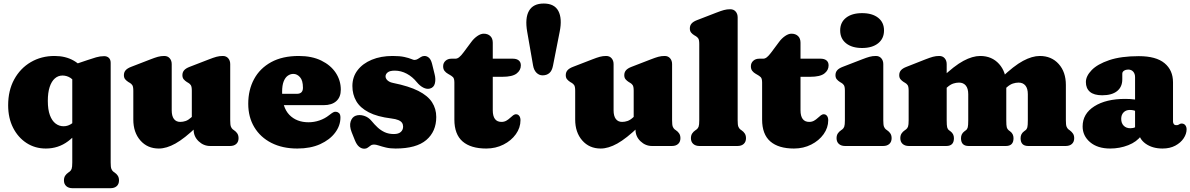

<svg xmlns="http://www.w3.org/2000/svg" viewBox="-20 -806 6571 1060"><path d="M380 233Q358.5 233 345.8 221.5Q333 210 333 190Q333 175 339.5 164.5Q346 154 358 146L365 141Q372 135.5 375.5 126Q379 116.5 379 91V-446L462 -474Q488.5 -483 510.5 -489.5Q532.5 -496 555 -496Q571 -496 581 -486.5Q591 -477 591 -459V91Q591 116.5 594.8 126Q598.5 135.5 605 141L612 146Q624 154 630.5 164.5Q637 175 637 190Q637 210 624.5 221.5Q612 233 590 233ZM452 -136Q409.5 -66.5 355.8 -26.2Q302 14 233 14Q173.5 14 126.5 -16.5Q79.5 -47 52.2 -100.8Q25 -154.5 25 -225Q25 -306.5 58.5 -367.8Q92 -429 150 -463Q208 -497 281 -497Q342 -497 387 -471.2Q432 -445.5 465 -393L408 -327Q389.5 -363 369 -376Q348.5 -389 325 -389Q301 -389 282.8 -373Q264.5 -357 254.2 -325.8Q244 -294.5 244 -249Q244 -201 255.5 -170Q267 -139 286.8 -124Q306.5 -109 331 -109Q356.5 -109 378 -125Q399.5 -141 416 -176Z M1049 -90V-110L1039 -112V-305Q1039 -327.5 1033.5 -335.8Q1028 -344 1019 -349L1012 -353Q1001 -360 994 -368.5Q987 -377 987 -391Q987 -407 996.5 -418Q1006 -429 1027 -437L1133 -478Q1158.5 -488 1175 -492.5Q1191.5 -497 1210 -497Q1229 -497 1240 -484.2Q1251 -471.5 1251 -452V-142Q1251 -116.5 1254.8 -107Q1258.5 -97.5 1265 -92L1272 -87Q1284 -79 1290.5 -68.5Q1297 -58 1297 -43Q1297 -23 1284.5 -11.5Q1272 0 1250 0H1140Q1104 0 1076.5 -26.2Q1049 -52.5 1049 -90ZM716 -146V-305Q716 -327.5 710.5 -335.8Q705 -344 696 -349L689 -353Q678 -360 671 -368.5Q664 -377 664 -391Q664 -407 673.5 -418Q683 -429 704 -437L810 -478Q835.5 -488 852 -492.5Q868.5 -497 887 -497Q906 -497 917 -484.2Q928 -471.5 928 -452V-197Q928 -165.5 940.2 -149.2Q952.5 -133 975 -133Q990 -133 1004.8 -138Q1019.5 -143 1035 -157L1052 -173L1090 -129L1067 -107Q998 -41 948.5 -13.5Q899 14 857 14Q794 14 755 -30.5Q716 -75 716 -146Z M1861.5 -311Q1861.5 -270 1836.8 -247.8Q1812 -225.5 1767.5 -225.5H1486V-288H1618.5Q1652.5 -288 1652.5 -321.5Q1652.5 -362 1636.2 -380Q1620 -398 1599.5 -398Q1583 -398 1568.8 -388Q1554.5 -378 1546 -356.2Q1537.5 -334.5 1537.5 -298.5Q1537.5 -213.5 1577.2 -172.2Q1617 -131 1683.5 -131Q1714 -131 1743.5 -141Q1773 -151 1797 -170Q1811.5 -181.5 1819.5 -185.8Q1827.5 -190 1835 -189Q1844 -188.5 1851.8 -181.5Q1859.5 -174.5 1859.5 -157Q1859.5 -112.5 1830.2 -73.5Q1801 -34.5 1747.8 -10.2Q1694.5 14 1621.5 14Q1539.5 14 1478.5 -17Q1417.5 -48 1384 -103.8Q1350.5 -159.5 1350.5 -233Q1350.5 -309.5 1382.5 -369Q1414.5 -428.5 1476.8 -462.8Q1539 -497 1629.5 -497Q1702 -497 1754 -471.5Q1806 -446 1833.8 -403.8Q1861.5 -361.5 1861.5 -311Z M2159.5 -416Q2132.5 -416 2120.5 -406.5Q2108.5 -397 2108.5 -384Q2108.5 -376 2113.5 -368.8Q2118.5 -361.5 2127.8 -356Q2137 -350.5 2150.5 -348Q2237.5 -330.5 2289.8 -304Q2342 -277.5 2365.2 -241.5Q2388.5 -205.5 2388.5 -160Q2388.5 -80 2333.5 -33Q2278.5 14 2163.5 14Q2133.5 14 2110.8 8.5Q2088 3 2071.8 -2.5Q2055.5 -8 2044.5 -8Q2033.5 -8 2025.8 -2.2Q2018 3.5 2010.2 9.2Q2002.5 15 1991.5 15Q1976 15 1962.8 4.2Q1949.5 -6.5 1939.5 -31L1921.5 -76Q1908 -110.5 1915.8 -135Q1923.5 -159.5 1943.5 -167Q1964.5 -174.5 1989.5 -166.8Q2014.5 -159 2031.5 -138Q2047.5 -118.5 2065 -102.2Q2082.5 -86 2104.2 -76Q2126 -66 2154.5 -66Q2180 -66 2192.8 -77.5Q2205.5 -89 2205.5 -107Q2205.5 -119 2199.5 -128Q2193.5 -137 2179.2 -143Q2165 -149 2140.5 -152Q2063 -161.5 2015.8 -186Q1968.5 -210.5 1947 -247.5Q1925.5 -284.5 1925.5 -331Q1925.5 -381 1954 -418.2Q1982.5 -455.5 2032.5 -476.2Q2082.5 -497 2147.5 -497Q2187.5 -497 2212.2 -491.5Q2237 -486 2250 -480.5Q2263 -475 2267.5 -475Q2278 -475 2286.8 -480.5Q2295.5 -486 2304.2 -491.5Q2313 -497 2323.5 -497Q2337 -497 2348.2 -487Q2359.5 -477 2365.5 -453L2379.5 -396Q2386.5 -369 2381 -346Q2375.5 -323 2353.5 -317Q2336.5 -312.5 2317.2 -322.2Q2298 -332 2281.5 -352Q2257.5 -382 2225.8 -399Q2194 -416 2159.5 -416Z M2461 -394 2454 -398Q2441.5 -405 2434 -414.8Q2426.5 -424.5 2426.5 -440Q2426.5 -458.5 2439.5 -470.2Q2452.5 -482 2472.5 -482H2494.5Q2504.5 -482 2514.8 -490Q2525 -498 2538.5 -516L2582.5 -575Q2596.5 -594 2615.2 -607Q2634 -620 2650.5 -620Q2673 -620 2686.8 -607Q2700.5 -594 2700.5 -570V-197Q2700.5 -165.5 2712.5 -149.2Q2724.5 -133 2748.5 -133Q2763.5 -133 2775 -139.5Q2786.5 -146 2795.8 -154.8Q2805 -163.5 2813.5 -169.8Q2822 -176 2831 -175Q2840.5 -174.5 2847 -165.8Q2853.5 -157 2853.5 -142Q2853.5 -101 2828 -65.2Q2802.5 -29.5 2759.5 -7.8Q2716.5 14 2664.5 14Q2579 14 2533.8 -25.2Q2488.5 -64.5 2488.5 -146V-350Q2488.5 -372.5 2480.8 -380Q2473 -387.5 2461 -394ZM2627.5 -382V-482H2811.5Q2832 -482 2843.8 -472.5Q2855.5 -463 2855.5 -445Q2855.5 -418 2832 -400Q2808.5 -382 2753.5 -382Z M2975.5 -390Q2956.5 -390 2942 -404.2Q2927.5 -418.5 2923 -444.5L2890.5 -631Q2877.5 -706 2900.5 -746.2Q2923.5 -786.5 2982 -786.5Q3041 -786.5 3062.8 -745Q3084.5 -703.5 3070 -631.5L3033 -443.5Q3027.5 -415 3012.8 -402.5Q2998 -390 2975.5 -390Z M3488.5 -90V-110L3478.5 -112V-305Q3478.5 -327.5 3473 -335.8Q3467.5 -344 3458.5 -349L3451.5 -353Q3440.5 -360 3433.5 -368.5Q3426.5 -377 3426.5 -391Q3426.5 -407 3436 -418Q3445.5 -429 3466.5 -437L3572.5 -478Q3598 -488 3614.5 -492.5Q3631 -497 3649.5 -497Q3668.5 -497 3679.5 -484.2Q3690.5 -471.5 3690.5 -452V-142Q3690.5 -116.5 3694.2 -107Q3698 -97.5 3704.5 -92L3711.5 -87Q3723.5 -79 3730 -68.5Q3736.5 -58 3736.5 -43Q3736.5 -23 3724 -11.5Q3711.5 0 3689.5 0H3579.5Q3543.5 0 3516 -26.2Q3488.5 -52.5 3488.5 -90ZM3155.5 -146V-305Q3155.5 -327.5 3150 -335.8Q3144.5 -344 3135.5 -349L3128.5 -353Q3117.5 -360 3110.5 -368.5Q3103.5 -377 3103.5 -391Q3103.5 -407 3113 -418Q3122.5 -429 3143.5 -437L3249.5 -478Q3275 -488 3291.5 -492.5Q3308 -497 3326.5 -497Q3345.5 -497 3356.5 -484.2Q3367.5 -471.5 3367.5 -452V-197Q3367.5 -165.5 3379.8 -149.2Q3392 -133 3414.5 -133Q3429.5 -133 3444.2 -138Q3459 -143 3474.5 -157L3491.5 -173L3529.5 -129L3506.5 -107Q3437.5 -41 3388 -13.5Q3338.5 14 3296.5 14Q3233.5 14 3194.5 -30.5Q3155.5 -75 3155.5 -146Z M4052.5 -710V-142Q4052.5 -116.5 4056.2 -107Q4060 -97.5 4066.5 -92L4073.5 -87Q4085.5 -79 4092 -68.5Q4098.5 -58 4098.5 -43Q4098.5 -23 4086 -11.5Q4073.5 0 4051.5 0H3841.5Q3820 0 3807.2 -11.5Q3794.5 -23 3794.5 -43Q3794.5 -58 3801 -68.5Q3807.5 -79 3819.5 -87L3826.5 -92Q3833.5 -97.5 3837 -107Q3840.5 -116.5 3840.5 -142V-563Q3840.5 -585.5 3835 -593.8Q3829.5 -602 3820.5 -607L3813.5 -611Q3802.5 -617.5 3795.5 -626.2Q3788.5 -635 3788.5 -649Q3788.5 -665 3798 -676Q3807.5 -687 3828.5 -695L3934.5 -736Q3960 -746 3976.5 -750.5Q3993 -755 4011.5 -755Q4030.5 -755 4041.5 -742.2Q4052.5 -729.5 4052.5 -710Z M4160 -394 4153 -398Q4140.5 -405 4133 -414.8Q4125.5 -424.5 4125.5 -440Q4125.5 -458.5 4138.5 -470.2Q4151.5 -482 4171.5 -482H4193.5Q4203.5 -482 4213.8 -490Q4224 -498 4237.5 -516L4281.5 -575Q4295.5 -594 4314.2 -607Q4333 -620 4349.5 -620Q4372 -620 4385.8 -607Q4399.5 -594 4399.5 -570V-197Q4399.5 -165.5 4411.5 -149.2Q4423.5 -133 4447.5 -133Q4462.5 -133 4474 -139.5Q4485.5 -146 4494.8 -154.8Q4504 -163.5 4512.5 -169.8Q4521 -176 4530 -175Q4539.5 -174.5 4546 -165.8Q4552.5 -157 4552.5 -142Q4552.5 -101 4527 -65.2Q4501.5 -29.5 4458.5 -7.8Q4415.5 14 4363.5 14Q4278 14 4232.8 -25.2Q4187.5 -64.5 4187.5 -146V-350Q4187.5 -372.5 4179.8 -380Q4172 -387.5 4160 -394ZM4326.5 -382V-482H4510.5Q4531 -482 4542.8 -472.5Q4554.5 -463 4554.5 -445Q4554.5 -418 4531 -400Q4507.5 -382 4452.5 -382Z M4856.5 -452V-142Q4856.5 -116.5 4860.2 -107Q4864 -97.5 4870.5 -92L4877.5 -87Q4889.5 -79 4896 -68.5Q4902.5 -58 4902.5 -43Q4902.5 -23 4890 -11.5Q4877.5 0 4855.5 0H4645.5Q4624 0 4611.2 -11.5Q4598.5 -23 4598.5 -43Q4598.5 -58 4605 -68.5Q4611.5 -79 4623.5 -87L4630.5 -92Q4637.5 -97.5 4641 -107Q4644.5 -116.5 4644.5 -142V-305Q4644.5 -327.5 4639 -335.8Q4633.5 -344 4624.5 -349L4617.5 -353Q4606.5 -360 4599.5 -368.5Q4592.5 -377 4592.5 -391Q4592.5 -407 4602 -418Q4611.5 -429 4632.5 -437L4738.5 -478Q4764 -488 4780.5 -492.5Q4797 -497 4815.5 -497Q4834.5 -497 4845.5 -484.2Q4856.5 -471.5 4856.5 -452ZM4739.5 -541Q4683.5 -541 4651 -567Q4618.5 -593 4618.5 -638Q4618.5 -682.5 4651 -708Q4683.5 -733.5 4739.5 -733.5Q4795.5 -733.5 4828 -708Q4860.5 -682.5 4860.5 -638Q4860.5 -593 4828 -567Q4795.5 -541 4739.5 -541Z M5206.5 -452V-142Q5206.5 -113.5 5209.2 -103Q5212 -92.5 5219.5 -87L5227.5 -81Q5246.5 -67 5246.5 -43Q5246.5 0 5204.5 0H4997.5Q4976 0 4963.2 -11.5Q4950.5 -23 4950.5 -43Q4950.5 -58 4957 -68.5Q4963.5 -79 4975.5 -87L4982.5 -92Q4989.5 -97.5 4993 -107Q4996.5 -116.5 4996.5 -142V-305Q4996.5 -327.5 4991 -335.8Q4985.5 -344 4976.5 -349L4969.5 -353Q4958.5 -360 4951.5 -368.5Q4944.5 -377 4944.5 -391Q4944.5 -407 4954 -418Q4963.5 -429 4984.5 -437L5088.5 -478Q5114 -488 5130.5 -492.5Q5147 -497 5165.5 -497Q5184.5 -497 5195.5 -484.2Q5206.5 -471.5 5206.5 -452ZM5193.5 -310 5155.5 -354 5178.5 -376Q5248.5 -443 5299 -470Q5349.5 -497 5391.5 -497Q5456 -497 5495.8 -452.8Q5535.5 -408.5 5535.5 -337V-142Q5535.5 -113.5 5538.2 -103.2Q5541 -93 5548.5 -87L5556.5 -81Q5575.5 -67 5575.5 -43Q5575.5 0 5533.5 0H5327.5Q5285.5 0 5285.5 -43Q5285.5 -67 5304.5 -81L5312.5 -87Q5320 -92.5 5322.8 -103Q5325.5 -113.5 5325.5 -142V-286Q5325.5 -317.5 5312 -333.8Q5298.5 -350 5274.5 -350Q5259 -350 5243 -344.8Q5227 -339.5 5210.5 -325ZM5522.5 -310 5484.5 -354 5507.5 -376Q5577.5 -443 5628 -470Q5678.5 -497 5720.5 -497Q5785 -497 5824.8 -452.8Q5864.5 -408.5 5864.5 -337V-142Q5864.5 -116.5 5868.2 -107Q5872 -97.5 5878.5 -92L5885.5 -87Q5897.5 -78 5904 -68Q5910.5 -58 5910.5 -43Q5910.5 -23 5898 -11.5Q5885.5 0 5863.5 0H5656.5Q5614.5 0 5614.5 -43Q5614.5 -67 5633.5 -81L5641.5 -87Q5649 -92.5 5651.8 -103Q5654.5 -113.5 5654.5 -142V-286Q5654.5 -317.5 5641 -333.8Q5627.5 -350 5603.5 -350Q5588 -350 5572 -344.8Q5556 -339.5 5539.5 -325Z M6266.5 -82.5V-95.5L6246.5 -99V-380Q6246.5 -399 6236.2 -410.5Q6226 -422 6208.5 -422Q6195.5 -422 6185.8 -415.8Q6176 -409.5 6176 -399V-368Q6176 -326 6147.2 -303Q6118.5 -280 6065 -280Q6019.5 -280 5997.2 -299.2Q5975 -318.5 5975 -353Q5975 -386 6007 -419Q6039 -452 6104 -474Q6169 -496 6267 -496Q6362.5 -496 6409.2 -457.2Q6456 -418.5 6456 -351.5V-135Q6456 -127.5 6460.2 -121.2Q6464.5 -115 6475 -115Q6481 -115 6484.5 -116.5Q6488 -118 6491 -120Q6493.5 -121.5 6496.2 -122.8Q6499 -124 6503 -124Q6516.5 -124 6523.8 -114.8Q6531 -105.5 6531 -92Q6531 -67 6514.8 -42.5Q6498.5 -18 6468.8 -2Q6439 14 6398 14Q6342 14 6304.2 -13.2Q6266.5 -40.5 6266.5 -82.5ZM5957 -108Q5957 -178 6021.5 -219Q6086 -260 6192 -260Q6221 -260 6243.8 -256.8Q6266.5 -253.5 6280.5 -247L6259.5 -188.5Q6249.5 -194 6239.5 -196.5Q6229.5 -199 6217.5 -199Q6196 -199 6183 -185.5Q6170 -172 6170 -150Q6170 -126 6183.8 -112Q6197.5 -98 6220.5 -98Q6236.5 -98 6249 -103.8Q6261.5 -109.5 6267.5 -116L6280.5 -57Q6256 -23 6209 -4.5Q6162 14 6109 14Q6039.5 14 5998.2 -21Q5957 -56 5957 -108Z"/></svg>

Font: Fraunces SuperSoft Wonky
Style: Regular
Weight: 900
Version: Version 1.000;[b76b70a41]